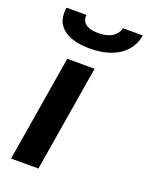

<svg xmlns="http://www.w3.org/2000/svg" viewBox="-140 -812 683 884"><g transform="rotate(20 201.5 -370.0)"><path d="M27 0 113 -520H247L161 0ZM193 -600Q171 -600 149.5 -602.5Q128 -605 108 -611.5Q88 -618 71 -629.5Q54 -641 42.5 -658Q31 -675 28.5 -696.5Q26 -718 29 -740H127Q125 -725 131 -712Q137 -699 149.5 -692Q162 -685 176.5 -682.5Q191 -680 206 -680Q221 -680 236.5 -682.5Q252 -685 266.5 -692Q281 -699 292 -712Q303 -725 305 -740H403Q400 -718 389.5 -696.5Q379 -675 362.5 -658Q346 -641 325 -629.5Q304 -618 282 -611.5Q260 -605 237.5 -602.5Q215 -600 193 -600Z"/></g></svg>

Font: Iosevka Aile Extrabold Oblique
Style: Regular
Weight: 800
Italic angle: -9°
Designer: Belleve Invis
Foundry: Belleve Invis
Version: Version 31.1.0; ttfautohint (v1.8.4)